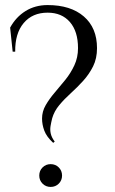

<svg xmlns="http://www.w3.org/2000/svg" viewBox="-20 -734 453 758"><path d="M20 -625Q43 -667 81 -690.5Q119 -714 168 -714Q259 -714 311 -669Q363 -624 363 -544Q363 -503 347.5 -472Q332 -441 308.5 -415Q285 -389 259.5 -366Q234 -343 214 -319Q194 -295 186 -267Q182 -251 179.5 -236Q177 -221 180.5 -206Q184 -191 196 -175L190 -170Q164 -194 155 -218Q146 -242 146 -266Q146 -294 160.5 -319Q175 -344 196 -368.5Q217 -393 238 -419Q259 -445 273.5 -476Q288 -507 288 -544Q288 -610 256 -647Q224 -684 168 -684Q108 -684 73.5 -643Q39 -602 40 -530H30ZM180 4Q161 4 148 -9Q135 -22 135 -41Q135 -60 148 -73Q161 -86 180 -86Q199 -86 212 -73Q225 -60 225 -41Q225 -22 212 -9Q199 4 180 4Z"/></svg>

Font: Cinzel
Style: Regular
Weight: 400
Designer: Natanael Gama
Version: Version 2.000